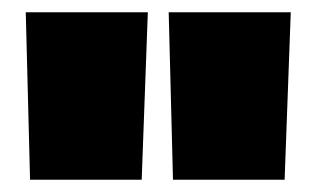

<svg xmlns="http://www.w3.org/2000/svg" viewBox="-20 -720 515 313"><path d="M29 -427 22 -700H221L211 -427ZM262 -427 255 -700H454L444 -427Z"/></svg>

Font: Georama ExtraCondensed Thin Black
Style: Regular
Weight: 900
Version: Version 1.001